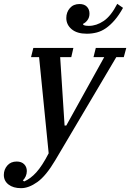

<svg xmlns="http://www.w3.org/2000/svg" viewBox="-113 -770 679 1002"><path d="M-3 212Q-44 212 -68.5 193Q-93 174 -93 143Q-93 115 -75 94Q-57 73 -26 73Q-1 73 13 87Q27 101 27 123Q27 137 21 150.5Q15 164 6 171L13 177Q46 163 76.5 129.5Q107 96 141 30L91 -472H49L61 -520H270L259 -472H201L224 -115H233L431 -472H375L387 -520H546L533 -472H494L175 67Q127 148 82 180Q37 212 -3 212ZM340 -594Q289 -594 261 -617.5Q233 -641 233 -676Q233 -706 251.5 -727.5Q270 -749 302 -749Q327 -749 340.5 -735Q354 -721 354 -699Q354 -679 343.5 -665Q333 -651 321 -646V-641Q328 -635 351 -635Q390 -635 428 -660.5Q466 -686 499 -750L529 -729Q508 -691 485.5 -665Q463 -639 440 -623Q417 -607 392 -600.5Q367 -594 340 -594Z"/></svg>

Font: IBM Plex Serif Medm
Style: Italic
Weight: 500
Italic angle: -14°
Designer: Mike Abbink, Paul van der Laan, Pieter van Rosmalen
Foundry: Bold Monday
Version: Version 3.001